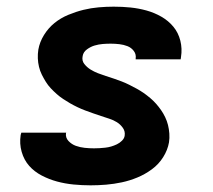

<svg xmlns="http://www.w3.org/2000/svg" viewBox="-20 -548 640 576"><path d="M252 8Q226 8 200.5 5.5Q175 3 151 -3.5Q127 -10 105 -21.5Q83 -33 67.5 -50.5Q52 -68 45 -92.5Q38 -117 42 -143L44 -150H179L178 -149Q176 -135 185.5 -125Q195 -115 207.5 -110.5Q220 -106 234 -104.5Q248 -103 262 -103Q270 -103 278.5 -103.5Q287 -104 296 -105Q305 -106 313.5 -108.5Q322 -111 330.5 -115Q339 -119 346 -126Q353 -133 354 -141Q356 -154 348.5 -164.5Q341 -175 330.5 -181.5Q320 -188 307.5 -192Q295 -196 283 -200Q271 -204 259.5 -208Q248 -212 236 -216.5Q224 -221 212.5 -226.5Q201 -232 190.5 -238Q180 -244 169.5 -251Q159 -258 150 -266Q141 -274 132.5 -283Q124 -292 117.5 -302.5Q111 -313 105.5 -324Q100 -335 97 -347.5Q94 -360 93.5 -373Q93 -386 95 -399Q99 -422 112 -443Q125 -464 143.5 -479Q162 -494 185 -503.5Q208 -513 230.5 -518.5Q253 -524 276 -526Q299 -528 321 -528Q347 -528 371.5 -525.5Q396 -523 419.5 -516.5Q443 -510 464 -498Q485 -486 500 -468Q515 -450 521 -426Q527 -402 523 -377L522 -370H387V-372Q389 -385 381.5 -395Q374 -405 362.5 -409.5Q351 -414 338 -415.5Q325 -417 312 -417Q300 -417 288 -416Q276 -415 264 -411.5Q252 -408 241 -400Q230 -392 228 -380Q225 -366 233 -356Q241 -346 251.5 -339.5Q262 -333 273.5 -328.5Q285 -324 297.5 -320Q310 -316 322 -312Q334 -308 345.5 -303.5Q357 -299 368 -293.5Q379 -288 390 -282Q401 -276 411 -269Q421 -262 430.5 -254Q440 -246 448 -237Q456 -228 463 -218Q470 -208 475.5 -196.5Q481 -185 484 -173Q487 -161 488 -147.5Q489 -134 487 -121Q483 -98 469.5 -76.5Q456 -55 435.5 -40Q415 -25 392 -15.5Q369 -6 345.5 -1Q322 4 298.5 6Q275 8 252 8Z"/></svg>

Font: Iosevka Aile Heavy Oblique
Style: Regular
Weight: 900
Italic angle: -9°
Designer: Belleve Invis
Foundry: Belleve Invis
Version: Version 31.1.0; ttfautohint (v1.8.4)